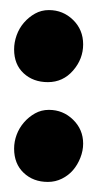

<svg xmlns="http://www.w3.org/2000/svg" viewBox="-20 -352 193 381"><path d="M77 -332Q105 -332 125 -312.5Q145 -293 145 -264Q145 -235 125 -212Q105 -189 75 -189Q46 -189 27 -206.5Q8 -224 8 -254Q8 -268 13 -282Q18 -296 27.5 -307Q37 -318 49.5 -325Q62 -332 77 -332ZM77 -134Q105 -134 125 -114.5Q145 -95 145 -67Q145 -53 139.5 -39Q134 -25 125 -14.5Q116 -4 103 2.5Q90 9 75 9Q46 9 27 -9Q8 -27 8 -57Q8 -71 13 -84.5Q18 -98 27.5 -109Q37 -120 49.5 -127Q62 -134 77 -134Z"/></svg>

Font: r_Neptun CAT
Style: Regular
Weight: 400
Foundry: Peter Wiegel, CAT-Fonts
Version: Version 1.000;June 8, 2024;FontCreator 14.0.0.2814 32-bit